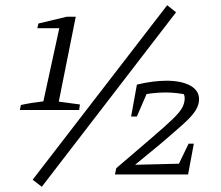

<svg xmlns="http://www.w3.org/2000/svg" viewBox="-20 -668 847 735"><path d="M56 -247 60 -266Q82 -271 102 -274Q122 -277 146 -280L207 -560H123L127 -578L236 -604H270L205 -279L286 -268L283 -247ZM140 47 105 20 620 -648 654 -621ZM420 0 425 -24 565 -144Q614 -186 640.5 -211.5Q667 -237 677 -255Q687 -273 687 -292Q687 -302 682.5 -311Q678 -320 666 -327L697 -305Q678 -309 657 -311.5Q636 -314 614 -314Q590 -314 562.5 -311Q535 -308 505 -301L504 -344Q536 -352 565 -355.5Q594 -359 617 -359Q674 -359 708 -340.5Q742 -322 742 -288Q742 -266 728 -244Q714 -222 681 -192.5Q648 -163 593 -116L452 0ZM442 0 449 -36 692 -42 685 0ZM645 0 702 -118H722L700 0ZM482 -222 504 -344 557 -345 504 -222Z"/></svg>

Font: Piazzolla Thin Light
Style: Italic
Weight: 300
Italic angle: -11.3°
Version: Version 2.005